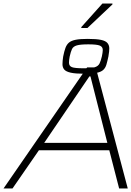

<svg xmlns="http://www.w3.org/2000/svg" viewBox="-29 -1071 746 1091"><path d="M-9 0 466 -688H515L697 0H648L592 -217H192L42 0ZM222 -259H581L485 -637H479ZM449 -652Q400 -652 373 -658Q346 -664 336 -676Q326 -688 326 -706Q326 -713 327 -726.5Q328 -740 330 -750Q336 -780 343 -799Q350 -818 363 -829Q376 -840 401 -845Q426 -850 469 -850Q518 -850 544.5 -844.5Q571 -839 581.5 -826.5Q592 -814 592 -796Q592 -791 591 -778Q590 -765 587 -750Q581 -722 575.5 -703.5Q570 -685 557.5 -673.5Q545 -662 519.5 -657Q494 -652 449 -652ZM445 -683Q490 -683 509.5 -689Q529 -695 536.5 -710Q544 -725 550 -751Q552 -761 553.5 -770.5Q555 -780 555 -787Q555 -805 538 -812Q521 -819 473 -819Q428 -819 407.5 -813Q387 -807 380 -792Q373 -777 367 -750Q365 -740 364 -731Q363 -722 363 -715Q363 -696 379.5 -689.5Q396 -683 445 -683ZM433 -912V-917L553 -1051H610V-1046L468 -912Z"/></svg>

Font: Saira Expanded ExtraLight
Style: Italic
Weight: 250
Width: 7
Italic angle: -12°
Designer: Hector Gatti with collaboration of the Omnibus-Type team
Foundry: Omnibus-Type
Version: Version 1.101